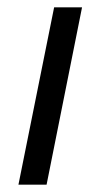

<svg xmlns="http://www.w3.org/2000/svg" viewBox="-20 -506 277 526"><path d="M30.5 0 128.3 -486H204.8L107.6 0Z"/></svg>

Font: Source Sans Variable
Style: Italic
Weight: 200
Italic angle: -11°
Designer: Paul D. Hunt
Foundry: Adobe Systems Incorporated
Version: Version 3.006;hotconv 1.0.111;makeotfexe 2.5.65597